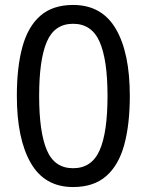

<svg xmlns="http://www.w3.org/2000/svg" viewBox="-20 -745 591 775"><path d="M275 10Q160 10 104 -87.5Q48 -185 48 -358Q48 -474 70.5 -556Q93 -638 143 -681.5Q193 -725 275 -725Q391 -725 447.5 -628.5Q504 -532 504 -358Q504 -243 481.5 -160.5Q459 -78 408.5 -34Q358 10 275 10ZM275 -66Q350 -66 382 -138Q414 -210 414 -358Q414 -504 382 -576.5Q350 -649 275 -649Q200 -649 169 -576.5Q138 -504 138 -358Q138 -212 169 -139Q200 -66 275 -66Z"/></svg>

Font: hexugurmukhi05
Style: Book
Weight: 400
Designer: Jelle Bosma - Monotype Design Team
Foundry: Monotype Imaging Inc.
Version: Version 2.003